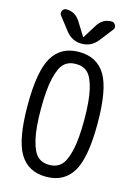

<svg xmlns="http://www.w3.org/2000/svg" viewBox="-142 -1033 783 1115"><g transform="rotate(15 250.0 -475.0)"><path d="M303.7 -914.1Q334 -960 385.7 -960Q401.4 -960 409.2 -944.8Q417 -929.7 407.2 -917L345.7 -837.9Q308.6 -790 250 -790Q191.4 -790 154.3 -837.9L92.8 -917Q83 -929.7 90.3 -944.8Q97.7 -960 114.3 -960Q166 -960 196.3 -914.1L248 -831.1Q248 -830.1 250 -830.1Q252 -830.1 252 -831.1ZM320.8 -642.6Q293.9 -668 250 -668Q206.1 -668 179.2 -642.6Q152.3 -617.2 136.2 -549.3Q120.1 -481.4 120.1 -365.2Q120.1 -249 136.2 -181.2Q152.3 -113.3 179.2 -87.4Q206.1 -61.5 250 -61.5Q293.9 -61.5 320.8 -87.4Q347.7 -113.3 363.8 -181.2Q379.9 -249 379.9 -365.2Q379.9 -481.4 363.8 -549.3Q347.7 -617.2 320.8 -642.6ZM408.7 -74.7Q357.4 9.8 250 9.8Q142.6 9.8 91.3 -74.7Q40 -159.2 40 -365.2Q40 -571.3 91.3 -655.8Q142.6 -740.2 250 -740.2Q357.4 -740.2 408.7 -655.8Q460 -571.3 460 -365.2Q460 -159.2 408.7 -74.7Z"/></g></svg>

Font: Rounded-X Mgen+ 2m regular
Style: Regular
Weight: 400
Designer: [Source Han Sans]
Ryoko NISHIZUKA  (kana & ideographs); Paul D. Hunt (Latin, Greek & Cyrillic); Wenlong ZHANG  (bopomofo
Version: Version 1.059.20150602